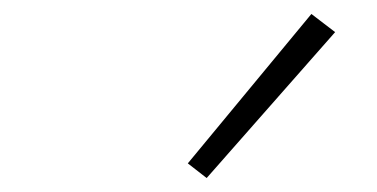

<svg xmlns="http://www.w3.org/2000/svg" viewBox="-20 -809 540 275"><path d="M276 -554 249 -575 426 -789 460 -763Z"/></svg>

Font: Iosevka Term Curly XLt Obl
Style: Regular
Weight: 200
Italic angle: -9°
Designer: Belleve Invis
Foundry: Belleve Invis
Version: Version 32.3.0